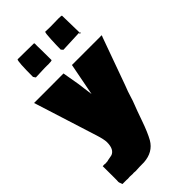

<svg xmlns="http://www.w3.org/2000/svg" viewBox="-343 -989 1363 1363"><g transform="rotate(-45 338.5 -308.0)"><path d="M116.2 67.9Q161.6 52.2 161.6 -20.5Q161.6 -47.9 143.1 -106.9L135.3 -131.3Q78.1 -314.5 -7.8 -583.5H141.1L288.1 -584L310.1 -457.5Q312.5 -436.5 317.9 -397.9Q323.2 -359.4 325.7 -339.8L373 -584H661.6V-585L671.4 -584L668.9 -574.2H668L539.1 -216.8Q519 -166.5 509.3 -132.6Q499.5 -98.6 487.3 -68.8Q475.1 -39.1 444.6 48.1Q414.1 135.3 386.2 185.1Q342.3 259.8 246.1 266.1L200.2 266.6L160.6 268.6Q149.4 268.6 141.6 267.1Q138.2 268.1 131.3 268.1L101.6 266.6L82.5 268.1Q80.1 268.1 70.3 267.1Q49.8 267.1 29.3 267.1L20 242.2Q19 239.3 19 234.6Q19 230 19.5 228V224.6L20 219.7V164.1Q20 106.4 19.5 78.6Q26.4 77.6 34.4 77.6Q42.5 77.6 47.4 79.1Q54.2 77.6 65.4 77.6H69.3Q73.2 75.2 86.9 73.2Q100.6 71.3 107.9 69.3Q115.2 67.4 116.2 67.4ZM456.5 -883.8 539.6 -885.3Q569.3 -885.3 570.8 -881.3Q573.2 -807.1 574.2 -714.4Q572.8 -711.4 572.8 -709.5L569.3 -710L406.7 -703.1L394 -717.3Q394 -758.8 397 -819.1Q399.9 -879.4 405.8 -885.3Q433.1 -883.8 456.5 -883.8ZM394 -716.8V-717.3ZM572.3 -709 579.1 -708.5Q579.1 -700.2 572.3 -700.2Q569.3 -700.2 567.4 -702.1ZM293.9 -850.1 294.9 -802.2V-787.1Q294.9 -733.9 295.4 -710.9Q290.5 -705.6 255.9 -705.6L245.6 -706.1H220.7L129.4 -702.6Q119.1 -717.8 117.7 -719.7Q117.7 -873 128.4 -885.3Q146 -884.8 202.9 -884.5Q259.8 -884.3 291 -883.3Q294.4 -882.3 294.4 -871.1L293.9 -865.7Z"/></g></svg>

Font: Bowlby One
Style: Regular
Weight: 400
Designer: vernon adams
Foundry: vernon adams
Version: Version 1.000